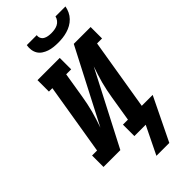

<svg xmlns="http://www.w3.org/2000/svg" viewBox="-349 -1030 1306 1306"><g transform="rotate(-45 304.5 -377.0)"><path d="M379 -815Q357 -815 335 -817.5Q313 -820 293.5 -826.5Q274 -833 256.5 -844.5Q239 -856 228.5 -873Q218 -890 215 -911.5Q212 -933 216 -955H312Q309 -940 315.5 -926.5Q322 -913 334.5 -906Q347 -899 362 -896.5Q377 -894 392 -894Q407 -894 423 -896.5Q439 -899 453.5 -906Q468 -913 478.5 -926.5Q489 -940 492 -955H588Q584 -933 574 -911.5Q564 -890 547.5 -873Q531 -856 510.5 -844.5Q490 -833 467.5 -826.5Q445 -820 423 -817.5Q401 -815 379 -815ZM307 201 405 0H296V-110H344L374 -294Q379 -324 385 -353.5Q391 -383 399 -413Q407 -443 416.5 -472.5Q426 -502 436 -531L161 0H-1V-110H47L132 -625H99V-735H313V-625H265L235 -441Q230 -411 224 -381.5Q218 -352 210 -322Q202 -292 192.5 -262.5Q183 -233 173 -204L448 -735H610V-625H562L477 -110H582L431 201Z"/></g></svg>

Font: Iosevka Etoile Extrabold
Style: Italic
Weight: 800
Italic angle: -9°
Designer: Belleve Invis
Foundry: Belleve Invis
Version: Version 22.1.2; ttfautohint (v1.8.4)